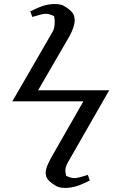

<svg xmlns="http://www.w3.org/2000/svg" viewBox="-20 -786 602 951"><path d="M241.2 -629.9Q251 -647 251 -678.2Q251 -683.1 250.5 -689Q250 -691.9 250 -692.9L248 -706.1Q223.6 -717.8 205.1 -717.8Q189.5 -717.3 140.1 -702.1L129.9 -730Q131.3 -730.5 136.7 -732.9Q144 -735.8 148.9 -737.8H147Q168 -748 189.9 -755.9Q219.2 -765.6 250 -766.1Q281.7 -765.6 294.9 -757.8Q337.9 -733.4 346.2 -709Q350.1 -696.8 350.1 -684.1Q349.6 -653.8 324.2 -606.9Q235.4 -455.1 168.9 -338.9H521L490.2 -285.2L316.9 17.1Q299.3 46.9 305.2 70.8L307.1 84Q327.1 95.7 349.1 96.2Q368.7 95.7 415 80.1L424.8 107.9Q413.1 113.8 408.2 116.2Q386.2 127 363.8 134.8Q331.5 144.5 305.2 145Q276.9 145 259.8 136.2Q217.3 112.8 209 87.9Q206.1 74.2 206.1 66.9Q207 42.5 233.9 -5.9L393.1 -284.2H41L71.8 -336.9Z"/></svg>

Font: Linux Libertine O
Style: Semibold
Weight: 700
Designer: Philipp H. Poll
Foundry: Philipp H. Poll
Version: Version 5.0.0